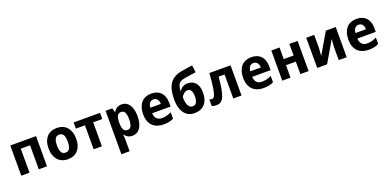

<svg xmlns="http://www.w3.org/2000/svg" viewBox="2 -1896 6621 3264"><g transform="rotate(-20 3312.5 -264.0)"><path d="M543.9 -545.9V0H395V-434.1H227.1V0H78.1V-545.9Z M824.2 -273.9Q824.2 -192.4 847.2 -151.1Q870.1 -109.9 921.9 -109.9Q973.1 -109.9 996.1 -151.4Q1019 -192.9 1019 -273.9Q1019 -355.5 996.1 -395.8Q973.1 -436 920.9 -436Q869.6 -436 846.9 -395.8Q824.2 -355.5 824.2 -273.9ZM1170.9 -273.9Q1170.9 -205.6 1153.6 -152.8Q1136.2 -100.1 1103.8 -64Q1071.3 -27.8 1024.7 -9Q978 9.8 919.9 9.8Q865.7 9.8 820.3 -9Q774.9 -27.8 741.9 -64Q709 -100.1 690.4 -152.8Q671.9 -205.6 671.9 -273.9Q671.9 -341.8 689.2 -394.5Q706.5 -447.3 739 -483.2Q771.5 -519 817.9 -537.6Q864.3 -556.2 922.9 -556.2Q977.1 -556.2 1022.5 -537.6Q1067.9 -519 1100.8 -483.2Q1133.8 -447.3 1152.3 -394.5Q1170.9 -341.8 1170.9 -273.9Z M1701.2 -545.9V-434.1H1537.1V0H1388.2V-434.1H1224.1V-545.9Z M2089.4 9.8Q2062.5 9.8 2041.3 3.9Q2020 -2 2003.4 -11.7Q1986.8 -21.5 1974.1 -33.9Q1961.4 -46.4 1951.2 -60.1H1943.4Q1945.3 -43 1947.3 -27.8Q1948.7 -15.1 1950 -1.7Q1951.2 11.7 1951.2 19V240.2H1802.2V-545.9H1923.3L1944.3 -475.1H1951.2Q1961.4 -491.7 1974.6 -506.3Q1987.8 -521 2005.1 -532Q2022.5 -543 2044.4 -549.6Q2066.4 -556.2 2093.3 -556.2Q2135.7 -556.2 2170.4 -538.1Q2205.1 -520 2230 -484.4Q2254.9 -448.7 2268.6 -396Q2282.2 -343.3 2282.2 -273.9Q2282.2 -204.1 2268.1 -151.1Q2253.9 -98.1 2228.3 -62.3Q2202.6 -26.4 2167.2 -8.3Q2131.8 9.8 2089.4 9.8ZM2043 -437Q2018.1 -437 2000.7 -428Q1983.4 -418.9 1972.7 -400.9Q1961.9 -382.8 1957 -355.2Q1952.1 -327.6 1951.2 -291V-274.9Q1951.2 -235.4 1955.8 -204.6Q1960.4 -173.8 1971.2 -153.1Q1981.9 -132.3 1999.8 -121.6Q2017.6 -110.8 2043.9 -110.8Q2088.4 -110.8 2109.1 -153.1Q2129.9 -195.3 2129.9 -275.9Q2129.9 -356.4 2109.1 -396.7Q2088.4 -437 2043 -437Z M2630.9 -450.2Q2591.3 -450.2 2565.2 -422.4Q2539.1 -394.5 2535.2 -335H2725.1Q2724.6 -359.9 2718.8 -380.9Q2712.9 -401.9 2701.2 -417.2Q2689.5 -432.6 2671.9 -441.4Q2654.3 -450.2 2630.9 -450.2ZM2649.9 9.8Q2591.3 9.8 2542 -7.3Q2492.7 -24.4 2457 -58.8Q2421.4 -93.3 2401.6 -145.8Q2381.8 -198.2 2381.8 -269Q2381.8 -340.8 2399.9 -394.5Q2418 -448.2 2450.4 -484.1Q2482.9 -520 2528.6 -538.1Q2574.2 -556.2 2629.9 -556.2Q2684.1 -556.2 2727.8 -539.8Q2771.5 -523.4 2802 -491.7Q2832.5 -460 2848.9 -413.8Q2865.2 -367.7 2865.2 -308.1V-235.8H2532.2Q2533.2 -204.6 2542.2 -179.4Q2551.3 -154.3 2567.6 -137Q2584 -119.6 2607.2 -110.4Q2630.4 -101.1 2660.2 -101.1Q2685.1 -101.1 2707.3 -103.8Q2729.5 -106.4 2750.5 -111.8Q2771.5 -117.2 2792 -125.2Q2812.5 -133.3 2834 -144V-28.8Q2814.5 -18.6 2794.7 -11.5Q2774.9 -4.4 2752.9 0.5Q2731 5.4 2705.6 7.6Q2680.2 9.8 2649.9 9.8Z M2962.9 -327.1Q2962.9 -417.5 2978.3 -487.5Q2993.7 -557.6 3027.3 -608.2Q3061 -658.7 3113.8 -690.4Q3166.5 -722.2 3241.2 -735.8Q3291 -745.1 3342 -752.7Q3393.1 -760.3 3448.2 -768.1L3464.8 -638.2Q3440.9 -635.3 3413.3 -631.1Q3385.7 -627 3357.9 -622.8Q3330.1 -618.7 3304.2 -614.5Q3278.3 -610.4 3257.3 -606.9Q3222.7 -601.1 3197 -591.1Q3171.4 -581.1 3153.8 -561.3Q3136.2 -541.5 3127 -509Q3117.7 -476.6 3115.2 -425.8H3121.1Q3129.4 -439.9 3142.6 -454.6Q3155.8 -469.2 3174.3 -481.2Q3192.9 -493.2 3216.6 -501Q3240.2 -508.8 3269 -508.8Q3314 -508.8 3350.3 -493.7Q3386.7 -478.5 3412.1 -448.7Q3437.5 -418.9 3451.2 -374.3Q3464.8 -329.6 3464.8 -270Q3464.8 -200.2 3446.5 -147.7Q3428.2 -95.2 3395 -60.3Q3361.8 -25.4 3315.4 -7.8Q3269 9.8 3212.9 9.8Q3155.8 9.8 3109.6 -12.2Q3063.5 -34.2 3031 -77.1Q2998.5 -120.1 2980.7 -182.9Q2962.9 -245.6 2962.9 -327.1ZM3221.2 -110.8Q3241.7 -110.8 3258.5 -118.4Q3275.4 -126 3287.6 -143.1Q3299.8 -160.2 3306.4 -188Q3313 -215.8 3313 -256.8Q3313 -289.6 3308.3 -315.9Q3303.7 -342.3 3293.9 -360.6Q3284.2 -378.9 3268.3 -388.9Q3252.4 -398.9 3230 -398.9Q3209 -398.9 3190.2 -389.6Q3171.4 -380.4 3156.2 -367.2Q3141.1 -354 3130.4 -339.6Q3119.6 -325.2 3115.2 -314.9Q3115.2 -276.4 3120.4 -239.5Q3125.5 -202.6 3137.5 -174.1Q3149.4 -145.5 3169.9 -128.2Q3190.4 -110.8 3221.2 -110.8Z M4063 0H3914.1V-434.1H3806.6Q3796.4 -314 3782.5 -229.5Q3768.6 -145 3746.3 -92Q3724.1 -39.1 3691.4 -14.6Q3658.7 9.8 3610.8 9.8Q3559.1 9.8 3525.9 -5.9V-125Q3536.6 -120.6 3548.8 -117.9Q3561 -115.2 3573.7 -115.2Q3585.4 -115.2 3596.2 -122.6Q3606.9 -129.9 3616.9 -148.4Q3627 -167 3635.5 -198.2Q3644 -229.5 3652.1 -277.3Q3660.2 -325.2 3667 -391.4Q3673.8 -457.5 3679.7 -545.9H4063Z M4439.9 -450.2Q4400.4 -450.2 4374.3 -422.4Q4348.1 -394.5 4344.2 -335H4534.2Q4533.7 -359.9 4527.8 -380.9Q4522 -401.9 4510.3 -417.2Q4498.5 -432.6 4481 -441.4Q4463.4 -450.2 4439.9 -450.2ZM4459 9.8Q4400.4 9.8 4351.1 -7.3Q4301.8 -24.4 4266.1 -58.8Q4230.5 -93.3 4210.7 -145.8Q4190.9 -198.2 4190.9 -269Q4190.9 -340.8 4209 -394.5Q4227.1 -448.2 4259.5 -484.1Q4292 -520 4337.6 -538.1Q4383.3 -556.2 4439 -556.2Q4493.2 -556.2 4536.9 -539.8Q4580.6 -523.4 4611.1 -491.7Q4641.6 -460 4658 -413.8Q4674.3 -367.7 4674.3 -308.1V-235.8H4341.3Q4342.3 -204.6 4351.3 -179.4Q4360.4 -154.3 4376.7 -137Q4393.1 -119.6 4416.3 -110.4Q4439.5 -101.1 4469.2 -101.1Q4494.1 -101.1 4516.4 -103.8Q4538.6 -106.4 4559.6 -111.8Q4580.6 -117.2 4601.1 -125.2Q4621.6 -133.3 4643.1 -144V-28.8Q4623.5 -18.6 4603.8 -11.5Q4584 -4.4 4562 0.5Q4540 5.4 4514.6 7.6Q4489.3 9.8 4459 9.8Z M4949.2 -545.9V-335.9H5127V-545.9H5276.4V0H5127V-225.1H4949.2V0H4800.3V-545.9Z M5576.2 -545.9V-334Q5576.2 -316.9 5574.7 -289.1Q5573.2 -261.2 5570.8 -233.9Q5568.4 -202.1 5564.9 -167L5787.1 -545.9H5965.8V0H5821.8V-213.9Q5821.8 -234.4 5823.5 -262.2Q5825.2 -290 5827.1 -315.9Q5829.1 -346.2 5832 -377.9L5610.8 0H5432.1V-545.9Z M6342.8 -450.2Q6303.2 -450.2 6277.1 -422.4Q6251 -394.5 6247.1 -335H6437Q6436.5 -359.9 6430.7 -380.9Q6424.8 -401.9 6413.1 -417.2Q6401.4 -432.6 6383.8 -441.4Q6366.2 -450.2 6342.8 -450.2ZM6361.8 9.8Q6303.2 9.8 6253.9 -7.3Q6204.6 -24.4 6168.9 -58.8Q6133.3 -93.3 6113.5 -145.8Q6093.8 -198.2 6093.8 -269Q6093.8 -340.8 6111.8 -394.5Q6129.9 -448.2 6162.4 -484.1Q6194.8 -520 6240.5 -538.1Q6286.1 -556.2 6341.8 -556.2Q6396 -556.2 6439.7 -539.8Q6483.4 -523.4 6513.9 -491.7Q6544.4 -460 6560.8 -413.8Q6577.1 -367.7 6577.1 -308.1V-235.8H6244.1Q6245.1 -204.6 6254.2 -179.4Q6263.2 -154.3 6279.5 -137Q6295.9 -119.6 6319.1 -110.4Q6342.3 -101.1 6372.1 -101.1Q6397 -101.1 6419.2 -103.8Q6441.4 -106.4 6462.4 -111.8Q6483.4 -117.2 6503.9 -125.2Q6524.4 -133.3 6545.9 -144V-28.8Q6526.4 -18.6 6506.6 -11.5Q6486.8 -4.4 6464.8 0.5Q6442.9 5.4 6417.5 7.6Q6392.1 9.8 6361.8 9.8Z"/></g></svg>

Font: Droid Sans
Style: Bold
Weight: 700
Foundry: Ascender Corporation
Version: Version 1.00 build 112